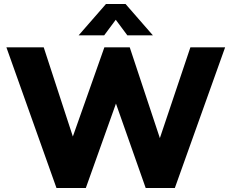

<svg xmlns="http://www.w3.org/2000/svg" viewBox="-20 -942 1161 962"><path d="M934 -705H1108L856 0H710L561 -423L410 0H263L12 -705H199L345 -258L503 -705H630L781 -250ZM502 -765H374L511 -922H609L746 -765H618L560 -843Z"/></svg>

Font: wassup Sans
Style: Black
Weight: 900
Version: Version 2.001